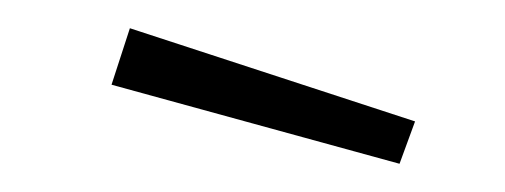

<svg xmlns="http://www.w3.org/2000/svg" viewBox="-20 -710 358 136"><path d="M274 -624 72 -690 59 -650 263 -594Z"/></svg>

Font: Lineal Thin
Style: Regular
Weight: 200
Designer: Created by Frank Adebiaye with contributions from Anton Moglia & Ariel Martín Pérez
Created by Frank ADEBIAYE with FontF
Foundry: Velvetyne Type Foundry
Version: Version 2.000;Glyphs 3.2 (3227)